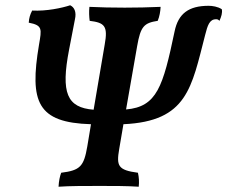

<svg xmlns="http://www.w3.org/2000/svg" viewBox="-20 -705 862 728"><path d="M821 -670C806 -680 785 -683 771 -683C696 -683 656 -654 642 -586C598 -376 575 -300 458 -290L500 -530C513 -605 526 -618 578 -626C585 -643 588 -661 589 -679C543 -677 498 -676 453 -676C404 -676 360 -677 319 -679C317 -660 318 -642 320 -626C376 -619 390 -607 377 -536L335 -289C234 -297 210 -352 242 -517L264 -631C271 -661 261 -678 246 -685C216 -675 156 -662 102 -665C94 -650 90 -636 89 -619C142 -609 138 -595 128 -536C91 -317 122 -240 325 -234L311 -150C298 -74 284 -59 212 -50C207 -37 203 -18 202 3C243 0 302 0 359 0C410 0 463 0 506 3C508 -15 507 -33 503 -50C427 -60 421 -76 432 -140L448 -234C691 -245 706 -373 758 -573C767 -608 774 -632 799 -632C803 -632 807 -632 812 -626C819 -641 824 -657 821 -670Z"/></svg>

Font: Vollkorn Semibold
Style: Italic
Weight: 600
Italic angle: -11°
Designer: Friedrich Althausen
Foundry: Friedrich Althausen
Version: Version 4.015;PS 004.015;hotconv 1.0.88;makeotf.lib2.5.64775